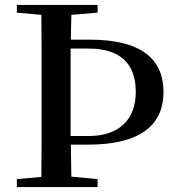

<svg xmlns="http://www.w3.org/2000/svg" viewBox="-20 -755 713 775"><path d="M48 0H374V-32L268 -42L266 -171H333C565 -171 640 -264 640 -384C640 -512 556 -595 342 -595H266L268 -695L374 -704V-735H48V-704L147 -695C148 -595 148 -494 148 -393V-342C148 -241 148 -140 147 -41L48 -32ZM265 -559H337C469 -559 528 -495 528 -384C528 -275 464 -206 337 -206H265V-343V-394Z"/></svg>

Font: Noto Serif JP SemiBold
Style: Regular
Weight: 600
Designer: Ryoko NISHIZUKA 西塚涼子 (kana & ideographs); Frank Grießhammer (Latin, Greek & Cyrillic); Wenlong ZHANG 张文龙 (bopomofo); San
Foundry: Adobe
Version: Version 2.001;hotconv 1.1.0;makeotfexe 2.6.0